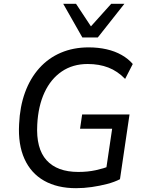

<svg xmlns="http://www.w3.org/2000/svg" viewBox="-20 -976 760 1005"><path d="M378 9Q280 9 211 -30Q142 -69 108 -144.5Q74 -220 80 -326Q84 -418 111 -492Q138 -566 185.5 -619Q233 -672 298.5 -700Q364 -728 444 -728Q494 -728 538 -718Q582 -708 617 -688Q652 -668 675 -641L635 -563Q595 -604 547 -622.5Q499 -641 439 -641Q361 -641 303.5 -602Q246 -563 213 -492Q180 -421 175 -324Q168 -199 223.5 -137.5Q279 -76 390 -76Q439 -76 480.5 -85Q522 -94 559 -108L531 -59L567 -302H399L410 -377H658L608 -38Q579 -23 540.5 -13Q502 -3 460.5 3Q419 9 378 9ZM411 -780 311 -956H378L456 -838L562 -956H631L492 -780Z"/></svg>

Font: Nunitoga
Style: Medium Italic
Weight: 500
Italic angle: -9°
Designer: Vernon Adams
Foundry: Vernon Adams
Version: Version 1.0